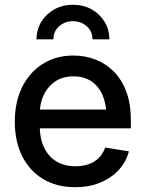

<svg xmlns="http://www.w3.org/2000/svg" viewBox="-20 -779 613 811"><path d="M297.9 11.7Q218.8 11.7 161.4 -23.2Q104 -58.1 73.2 -120.4Q42.5 -182.6 42.5 -265.1Q42.5 -347.2 73.2 -410.2Q104 -473.1 159.9 -508.8Q215.8 -544.4 289.6 -544.4Q339.4 -544.4 383.1 -527.6Q426.8 -510.7 460.4 -477.1Q494.1 -443.4 513.4 -392.1Q532.7 -340.8 532.7 -271.5V-236.8H97.7V-316.4H477.5L429.2 -290.5Q429.2 -340.3 413.1 -377.4Q397 -414.6 366 -435.5Q335 -456.5 290.5 -456.5Q245.6 -456.5 213.9 -435.3Q182.1 -414.1 165 -378.4Q147.9 -342.8 147.9 -298.3V-247.6Q147.9 -193.8 166.5 -155.3Q185.1 -116.7 219 -96.7Q252.9 -76.7 298.8 -76.7Q330.1 -76.7 355.2 -85.7Q380.4 -94.7 397.9 -112.5Q415.5 -130.4 424.3 -155.8L524.4 -139.6Q512.7 -94.7 481.2 -60.8Q449.7 -26.9 403.1 -7.6Q356.4 11.7 297.9 11.7ZM288.1 -758.8Q333 -758.8 367.4 -739.3Q401.9 -719.7 421.9 -686.8Q441.9 -653.8 441.9 -612.8H370.6Q370.6 -646.5 346.4 -668Q322.3 -689.5 288.1 -689.5Q253.9 -689.5 229.7 -668Q205.6 -646.5 205.6 -612.8H134.3Q134.3 -653.8 154.3 -686.8Q174.3 -719.7 209.2 -739.3Q244.1 -758.8 288.1 -758.8Z"/></svg>

Font: Inter 20pt Medium
Style: Regular
Weight: 500
Version: Version 4.001;git-66647c0bb